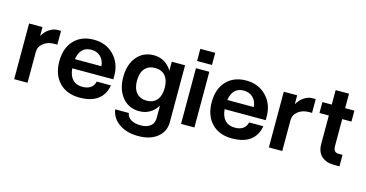

<svg xmlns="http://www.w3.org/2000/svg" viewBox="-86 -1070 3170 1665"><g transform="rotate(15 1499.0 -237.0)"><path d="M48.8 -500H168.9V-419.9Q193.4 -462.4 229.5 -486.1Q265.6 -509.8 303.2 -509.8H333V-386.2H304.2Q247.1 -386.2 208 -355Q168.9 -323.7 168.9 -275.9V0H48.8Z M386.7 -252Q386.7 -371.1 452.4 -440.4Q518.1 -509.8 629.9 -509.8Q739.3 -509.8 809.6 -437.5Q879.9 -365.2 879.9 -252.9V-221.2H510.7Q516.6 -155.8 548.6 -122.3Q580.6 -88.9 636.7 -88.9Q682.6 -88.9 710.7 -109.1Q738.8 -129.4 745.6 -165H873.5Q858.4 -79.1 798.3 -35.6Q738.3 7.8 635.7 7.8Q521 7.8 453.9 -62Q386.7 -131.8 386.7 -252ZM630.9 -419.9Q530.8 -419.9 512.7 -304.2H750.5Q746.1 -357.4 713.6 -388.7Q681.2 -419.9 630.9 -419.9Z M1449.2 -500V11.2Q1449.2 95.2 1385 146.7Q1320.8 198.2 1215.3 198.2Q1110.8 198.2 1043 151.4Q975.1 104.5 962.4 25.9H1085.4Q1089.8 61.5 1123 82.3Q1156.2 103 1210.4 103Q1267.6 103 1298.6 77.4Q1329.6 51.8 1329.6 5.9V-106Q1302.7 -61 1261 -36.6Q1219.2 -12.2 1166.5 -12.2Q1072.8 -12.2 1015.1 -81.5Q957.5 -150.9 957.5 -264.2Q957.5 -376.5 1015.1 -445.3Q1072.8 -514.2 1166.5 -514.2Q1218.8 -514.2 1260.7 -489.5Q1302.7 -464.8 1329.6 -419.9V-500ZM1080.6 -264.2Q1080.6 -194.3 1113.5 -155.8Q1146.5 -117.2 1205.6 -117.2Q1264.6 -117.2 1297.1 -155.8Q1329.6 -194.3 1329.6 -264.2Q1329.6 -334 1297.1 -372.1Q1264.6 -410.2 1205.6 -410.2Q1146 -410.2 1113.3 -371.8Q1080.6 -333.5 1080.6 -264.2Z M1540 -671.9H1673.8V-563H1540ZM1546.9 -500H1667V0H1546.9Z M1754.9 -252Q1754.9 -371.1 1820.6 -440.4Q1886.2 -509.8 1998 -509.8Q2107.4 -509.8 2177.7 -437.5Q2248 -365.2 2248 -252.9V-221.2H1878.9Q1884.8 -155.8 1916.7 -122.3Q1948.7 -88.9 2004.9 -88.9Q2050.8 -88.9 2078.9 -109.1Q2106.9 -129.4 2113.8 -165H2241.7Q2226.6 -79.1 2166.5 -35.6Q2106.4 7.8 2003.9 7.8Q1889.2 7.8 1822 -62Q1754.9 -131.8 1754.9 -252ZM1999 -419.9Q1898.9 -419.9 1880.9 -304.2H2118.7Q2114.3 -357.4 2081.8 -388.7Q2049.3 -419.9 1999 -419.9Z M2335.4 -500H2455.6V-419.9Q2480 -462.4 2516.1 -486.1Q2552.2 -509.8 2589.8 -509.8H2619.6V-386.2H2590.8Q2533.7 -386.2 2494.6 -355Q2455.6 -323.7 2455.6 -275.9V0H2335.4Z M2969.2 -103V0H2917.5Q2849.1 0 2807.6 -37.6Q2766.1 -75.2 2766.1 -147.9V-401.9H2682.1V-500H2766.1V-629.9H2886.2V-500H2969.2V-401.9H2886.2V-164.1Q2886.2 -130.4 2898.2 -116.7Q2910.2 -103 2933.1 -103Z"/></g></svg>

Font: Overused Grotesk SemiBold
Style: Regular
Weight: 600
Version: Version 0.002